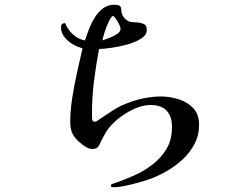

<svg xmlns="http://www.w3.org/2000/svg" viewBox="-20 -739 1040 812"><path d="M490 -618Q490 -623 484 -635.5Q478 -648 470 -659.5Q462 -671 457 -672Q449 -667 439 -645.5Q429 -624 422 -601.5Q415 -579 413 -568Q423 -572 441.5 -578.5Q460 -585 475 -595Q490 -605 490 -618ZM822 -211Q822 -167 802.5 -130Q783 -93 751.5 -64Q720 -35 682 -13.5Q644 8 606 21Q591 26 562.5 34Q534 42 506 47.5Q478 53 462 53Q458 53 453.5 52Q449 51 449 46Q449 41 454.5 39Q460 37 464 36Q505 22 547.5 3Q590 -16 625.5 -43.5Q661 -71 683.5 -108Q706 -145 707 -194V-198Q709 -243 686.5 -269Q664 -295 617 -295Q584 -295 547.5 -278.5Q511 -262 479.5 -236.5Q448 -211 430 -183Q415 -158 401 -129Q394 -109 371 -109Q354 -109 336 -122Q318 -135 307 -146Q290 -163 283.5 -181Q277 -199 277 -223Q277 -269 285.5 -324.5Q294 -380 306.5 -435.5Q319 -491 329 -535Q310 -539 288.5 -551.5Q267 -564 252.5 -582.5Q238 -601 238 -623Q238 -642 256 -641Q265 -615 288 -594Q311 -573 339 -568Q346 -589 356 -615Q366 -641 380.5 -664.5Q395 -688 415.5 -703.5Q436 -719 463 -719Q477 -719 485 -715Q493 -711 493 -696Q493 -681 502 -668Q511 -655 524 -649Q534 -645 552.5 -644.5Q571 -644 586 -638.5Q601 -633 601 -613Q601 -591 576.5 -575.5Q552 -560 517 -550.5Q482 -541 449 -536.5Q416 -532 399 -532Q386 -465 377.5 -396Q369 -327 369 -259Q369 -253 369.5 -238.5Q370 -224 380 -224Q385 -224 391 -228Q425 -251 458 -272.5Q491 -294 530 -307Q559 -318 594 -324.5Q629 -331 660 -331Q698 -331 735 -319.5Q772 -308 797 -282Q822 -256 822 -211Z"/></svg>

Font: Kaisei HarunoUmi Medium
Style: Regular
Weight: 500
Designer: Font-Kai, 金井和夫
Foundry: KAZUO KANAI
Version: Version 5.003